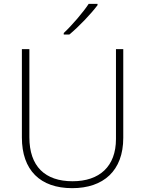

<svg xmlns="http://www.w3.org/2000/svg" viewBox="-20 -970 756 1000"><path d="M488 -943V-950H442C414 -907 354 -837 312 -798V-790H341C393 -833 455 -899 488 -943ZM622 -252V-714H584V-246C584 -103 498 -26 358 -26C214 -26 133 -104 133 -255V-714H94V-254C94 -84 189 10 356 10C518 10 622 -80 622 -252Z"/></svg>

Font: Noto Sans Ethiopic ExtraLight
Style: Regular
Weight: 200
Designer: Monotype Design Team
Foundry: Monotype Imaging Inc.
Version: Version 2.102